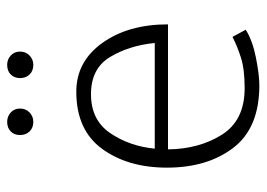

<svg xmlns="http://www.w3.org/2000/svg" viewBox="-124 -607 744 536"><g transform="rotate(-90 248.0 -339.0)"><path d="M335 -618Q318 -618 308 -628.5Q298 -639 298 -655Q298 -671 308 -681Q318 -691 335 -691Q350 -691 361 -681Q372 -671 372 -655Q372 -639 361 -628.5Q350 -618 335 -618ZM176 -618Q159 -618 149 -628.5Q139 -639 139 -655Q139 -671 149 -681Q159 -691 176 -691Q191 -691 202 -681Q213 -671 213 -655Q213 -639 202 -628.5Q191 -618 176 -618ZM448 -242H99Q100 -155 140 -91.5Q180 -28 270 -28Q323 -28 355.5 -38.5Q388 -49 413 -62L433 -25Q403 -6 355 3.5Q307 13 278 13Q159 13 103.5 -59.5Q48 -132 48 -245Q48 -354 100.5 -426Q153 -498 260 -498Q344 -498 396 -425.5Q448 -353 448 -242ZM396 -279Q389 -350 357 -403.5Q325 -457 253 -457Q181 -457 144.5 -403.5Q108 -350 101 -279Z"/></g></svg>

Font: Palanquin Thin
Style: Regular
Weight: 250
Designer: Pria Ravichandran
Version: Version 1.001